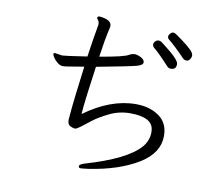

<svg xmlns="http://www.w3.org/2000/svg" viewBox="-86 -872 1172 1018"><g transform="rotate(10 500.0 -363.0)"><path d="M818 -590Q818 -561 790 -561Q777 -561 770 -569Q709 -635 684 -654Q675 -662 675 -671.5Q675 -681 683 -689Q691 -697 699 -697Q707 -697 714 -693.5Q721 -690 769.5 -650Q818 -610 818 -590ZM843 -627Q821 -651 793 -677Q765 -703 755.5 -710Q746 -717 746 -726Q746 -735 754 -743.5Q762 -752 768.5 -752Q775 -752 783 -748Q871 -687 884 -664Q889 -655 889 -647.5Q889 -640 882 -629Q875 -618 863.5 -618Q852 -618 843 -627ZM170 -536 211 -530Q225 -530 343 -548Q359 -659 371 -723V-727Q371 -741 364.5 -748.5Q358 -756 358 -760Q361 -768 368.5 -768Q376 -768 391 -765Q435 -756 435 -728Q435 -722 427.5 -691Q420 -660 405 -558Q535 -580 559 -595Q568 -601 586 -604Q602 -604 621.5 -594Q641 -584 642 -570V-569Q642 -554 609.5 -545Q577 -536 397 -502Q370 -314 365 -242Q505 -344 641 -344Q707 -344 754 -316Q816 -281 816 -203Q816 -112 718 -51Q612 14 450 38Q419 42 410 42Q401 42 400 36L399 32Q399 23 426 14Q646 -50 716 -130Q747 -166 747 -212L746 -223Q740 -291 619 -291Q560 -291 507 -265Q454 -239 422.5 -214Q391 -189 371.5 -174.5Q352 -160 343.5 -160Q335 -160 319 -167.5Q303 -175 303 -200L305 -223Q311 -301 336 -492Q285 -484 261 -479.5Q237 -475 223 -475Q209 -475 195 -486Q181 -497 172 -510Q163 -523 163 -529.5Q163 -536 170 -536Z"/></g></svg>

Font: ToneOZ-Pinyin-WenKai-Regular
Style: Regular
Weight: 400
Designer: Fontworks Inc.
Foundry: ToneOZ
Version: Version 0.240331